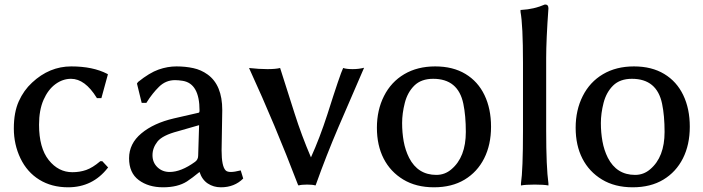

<svg xmlns="http://www.w3.org/2000/svg" viewBox="-20 -794 3052 833"><path d="M119.1 -435.5Q194.3 -505.9 289.1 -505.9Q382.8 -505.9 445.3 -473.6L448.2 -471.7L419.9 -368.2H400.4L399.4 -370.1Q348.6 -452.1 288.1 -452.1Q252 -452.1 220.2 -428.7Q188.5 -405.3 168.9 -360.8Q149.4 -316.4 149.4 -252.9Q149.4 -152.3 191.4 -99.6Q233.4 -46.9 293.9 -46.9Q326.2 -46.9 354 -56.6Q381.8 -66.4 414.1 -93.8L415 -94.7H423.8L449.2 -67.4L447.3 -65.4Q381.8 18.6 275.4 18.6Q204.1 18.6 150.9 -14.2Q97.7 -46.9 68.8 -106.9Q40 -167 40 -236.8Q40 -306.6 61.5 -354.5Q83 -402.3 119.1 -435.5Z M734.4 -280.3 840.8 -304.7Q845.7 -304.7 845.7 -314.5Q845.7 -431.6 772.5 -443.4Q753.9 -446.3 739.3 -446.3Q699.2 -446.3 669.9 -417.5Q640.6 -388.7 616.2 -349.6L615.2 -347.7H594.7L574.2 -431.6L579.1 -438.5Q628.9 -478.5 668 -492.2Q707 -505.9 745.6 -505.9Q784.2 -505.9 818.4 -498.5Q852.5 -491.2 880.9 -470.7Q944.3 -424.8 944.3 -316.4L941.4 -141.6Q941.4 -72.3 959 -54.7Q965.8 -47.9 981.4 -47.9Q997.1 -47.9 1024.4 -54.7L1035.2 -19.5Q997.1 18.6 938.5 18.6Q906.2 18.6 881.3 2Q856.4 -14.6 845.7 -47.9Q813.5 -21.5 791 -6.8Q751 18.6 687.5 18.6Q624 18.6 582 -12.7Q540 -43.9 540 -107.4Q540 -170.9 593.3 -215.3Q646.5 -259.8 734.4 -280.3ZM715.8 -47.9Q765.6 -47.9 826.2 -91.8Q839.8 -101.6 839.8 -119.1L843.8 -251L752 -224.6Q684.6 -207 663.1 -179.7Q641.6 -152.3 641.6 -120.6Q641.6 -88.9 663.1 -68.4Q684.6 -47.9 715.8 -47.9Z M1060.5 -499Q1104.5 -494.1 1140.1 -494.1Q1175.8 -494.1 1195.3 -499L1257.8 -302.7Q1288.1 -207 1329.1 -111.3Q1367.2 -195.3 1400.4 -297.9Q1456.1 -473.6 1468.8 -499Q1483.4 -494.1 1509.8 -494.1Q1536.1 -494.1 1559.6 -500L1448.2 -242.2Q1395.5 -119.1 1350.6 6.8L1348.6 10.7Q1336.9 6.8 1312.5 6.8Q1287.1 6.8 1275.4 10.7L1272.5 6.8Q1172.9 -253.9 1063.5 -492.2Z M1644.5 -106Q1615.2 -163.1 1615.2 -239.7Q1615.2 -316.4 1646 -377.4Q1676.8 -438.5 1733.9 -472.2Q1791 -505.9 1868.2 -505.9Q1945.3 -505.9 1999.5 -473.1Q2053.7 -440.4 2082 -381.3Q2110.4 -322.3 2110.4 -244.1Q2110.4 -166 2080.6 -106.9Q2050.8 -47.9 1995.6 -14.6Q1940.4 18.6 1862.8 18.6Q1785.2 18.6 1729.5 -15.1Q1673.8 -48.8 1644.5 -106ZM1754.9 -109.4Q1793 -35.2 1873 -35.2Q1910.2 -35.2 1938.5 -59.6Q2001 -112.3 2001 -221.7Q2001 -292 1990.2 -343.8Q1967.8 -452.1 1859.4 -452.1Q1807.6 -452.1 1777.8 -422.9Q1748 -393.6 1736.3 -347.7Q1724.6 -301.8 1724.6 -260.3Q1724.6 -218.8 1731.4 -180.7Q1738.3 -142.6 1754.9 -109.4Z M2238.3 -742.2V-751H2242.2Q2296.9 -753.9 2343.8 -774.4H2345.7Q2359.4 -774.4 2359.4 -757.8Q2349.6 -621.1 2349.6 -542V-226.6Q2349.6 -69.3 2359.4 2V10.7Q2339.8 6.8 2299.8 6.8Q2259.8 6.8 2240.2 10.7V2Q2249 -56.6 2249 -226.6V-521.5Q2249 -685.5 2238.3 -742.2Z M2506.8 -106Q2477.5 -163.1 2477.5 -239.7Q2477.5 -316.4 2508.3 -377.4Q2539.1 -438.5 2596.2 -472.2Q2653.3 -505.9 2730.5 -505.9Q2807.6 -505.9 2861.8 -473.1Q2916 -440.4 2944.3 -381.3Q2972.7 -322.3 2972.7 -244.1Q2972.7 -166 2942.9 -106.9Q2913.1 -47.9 2857.9 -14.6Q2802.7 18.6 2725.1 18.6Q2647.5 18.6 2591.8 -15.1Q2536.1 -48.8 2506.8 -106ZM2617.2 -109.4Q2655.3 -35.2 2735.4 -35.2Q2772.5 -35.2 2800.8 -59.6Q2863.3 -112.3 2863.3 -221.7Q2863.3 -292 2852.5 -343.8Q2830.1 -452.1 2721.7 -452.1Q2669.9 -452.1 2640.1 -422.9Q2610.4 -393.6 2598.6 -347.7Q2586.9 -301.8 2586.9 -260.3Q2586.9 -218.8 2593.8 -180.7Q2600.6 -142.6 2617.2 -109.4Z"/></svg>

Font: GenEi LateGo v2
Style: Medium
Weight: 500
Designer: o_tamon (Modified)
Foundry: o_tamon / Adobe Systems Incorporated / FONT 910 / Philipp H. Poll
Version: Version 2.1;Original Version 1.004